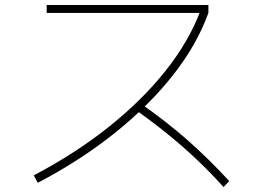

<svg xmlns="http://www.w3.org/2000/svg" viewBox="-20 -737 1040 773"><path d="M116 -31Q285 -120 419 -227Q553 -334 647 -452.5Q741 -571 787 -694L796 -685H168V-717H819V-685Q773 -557 676.5 -434.5Q580 -312 442 -201.5Q304 -91 132 -1ZM880 16Q823 -47 767 -99.5Q711 -152 651.5 -200Q592 -248 524 -296L545 -321Q647 -250 732 -175.5Q817 -101 903 -8Z"/></svg>

Font: M PLUS 2 Thin ExtraLight
Style: Regular
Weight: 250
Version: Version 1.001